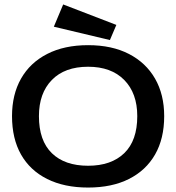

<svg xmlns="http://www.w3.org/2000/svg" viewBox="-20 -832 790 863"><path d="M376 11Q269 11 192 -27.5Q115 -66 74.5 -137.5Q34 -209 34 -310Q34 -407 74.5 -478.5Q115 -550 192 -589.5Q269 -629 376 -629Q483 -629 559.5 -589.5Q636 -550 677 -478.5Q718 -407 718 -310Q718 -209 677 -137.5Q636 -66 559.5 -27.5Q483 11 376 11ZM376 -87Q480 -87 538.5 -143.5Q597 -200 597 -310Q597 -413 538.5 -472.5Q480 -532 376 -532Q271 -532 213 -472.5Q155 -413 155 -310Q155 -200 213 -143.5Q271 -87 376 -87ZM474 -652 222 -712 264 -812 503 -720Z"/></svg>

Font: Inconsolata ExtraExpanded
Style: Bold
Weight: 700
Width: 8
Monospace: yes
Designer: Raph Levien, Cyreal, Brenton Simpson
Foundry: Raph Levien, Cyreal, Google
Version: Version 3.100; ttfautohint (v1.8.4.7-5d5b)